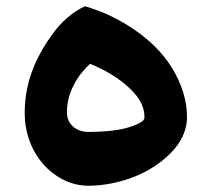

<svg xmlns="http://www.w3.org/2000/svg" viewBox="-20 -583 672 614"><path d="M442 -208C442 -201 438 -196 427 -190C402 -176 363 -167 327 -164C306 -162 284 -161 263 -161C225 -161 194 -185 194 -223C194 -291 231 -345 268 -379C315 -360 359 -334 392 -303C417 -280 442 -250 442 -208ZM59 -223C59 -152 85 -95 120 -56C152 -21 201 11 263 11C288 11 314 8 339 3C418 -13 484 -49 530 -98C555 -124 578 -162 578 -208C578 -235 574 -261 566 -287C530 -403 440 -479 338 -530C310 -544 281 -554 252 -563C211 -545 176 -512 150 -477C103 -413 59 -330 59 -223Z"/></svg>

Font: Iranian Sans Web
Style: Bold
Weight: 700
Designer: Hooman Mehr, Hadi Navid in Neviseh Pardaz Co. Ltd. (http://nevisa.com)
Foundry: http://font-store.ir
Version: 5.0.2 build 3/9/1393